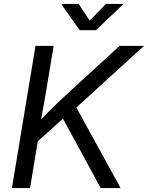

<svg xmlns="http://www.w3.org/2000/svg" viewBox="-20 -962 757 982"><path d="M138.7 -208 150.9 -309.1Q181.6 -342.3 211.7 -373.3Q241.7 -404.3 272.5 -433.8Q303.2 -463.4 335 -492.2L591.8 -727.5H716.8L351.1 -394.5L345.7 -395ZM41 0 161.6 -727.5H254.4L212.9 -478L185.1 -321.8L179.2 -276.4L133.8 0ZM495.1 0 293.5 -370.6 354 -442.4 596.7 0ZM382.3 -941.9 438.5 -856.4 522 -941.9H608.9L607.9 -938L470.7 -807.6H387.7L295.4 -938L295.9 -941.9Z"/></svg>

Font: Inter 16pt
Style: Italic
Weight: 400
Italic angle: -9.3988°
Version: Version 4.001;git-66647c0bb